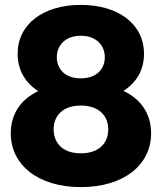

<svg xmlns="http://www.w3.org/2000/svg" viewBox="-20 -752 659 784"><path d="M310 12C487 12 597 -80 597 -207C597 -285 558 -346 484 -381C537 -414 568 -466 568 -532C568 -654 463 -732 310 -732C157 -732 52 -654 52 -532C52 -466 83 -414 136 -380C63 -345 24 -285 24 -207C24 -80 134 12 310 12ZM199 -224C199 -278 235 -321 310 -321C385 -321 422 -278 422 -224C422 -171 388 -126 310 -126C233 -126 199 -171 199 -224ZM212 -518C212 -566 246 -606 310 -606C374 -606 408 -566 408 -518C408 -472 376 -432 310 -432C244 -432 212 -472 212 -518Z"/></svg>

Font: Aspekta 800
Style: Regular
Weight: 800
Designer: Ivo Dolenc
Version: Version 2.000